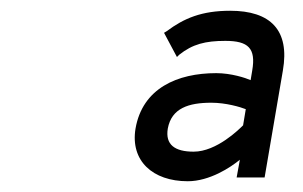

<svg xmlns="http://www.w3.org/2000/svg" viewBox="-20 -804 564 357"><path d="M290 -746 285 -743 309 -698 313 -702C338 -722 362 -728 399 -728C442 -728 456 -714 449 -673L446 -655C437 -659 410 -668 382 -668C310 -668 245 -640 232 -565C222 -505 264 -467 329 -467C370 -467 409 -493 426 -507L420 -474H472L506 -673C519 -748 483 -784 408 -784C355 -784 322 -770 290 -746ZM340 -522C305 -522 287 -535 292 -565C299 -603 331 -613 373 -613C400 -613 427 -605 437 -601L432 -571C425 -564 383 -522 340 -522Z"/></svg>

Font: Charger Monospace
Style: Regular
Weight: 400
Designer: Jasper
Foundry: Cannot Into Space Fonts
Version: Version 0.980